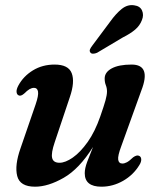

<svg xmlns="http://www.w3.org/2000/svg" viewBox="-20 -711 608 742"><path d="M517 -109Q525 -106 525.8 -95.8Q526.5 -85.5 518.5 -73Q495.5 -35 455.8 -12.2Q416 10.5 372 10.5Q307.5 10.5 307.5 -41.5Q307.5 -60.5 317 -85.8Q326.5 -111 339.5 -143Q286 -58 226 -23.8Q166 10.5 115.5 10.5Q57 10.5 46.5 -30.8Q36 -72 59.5 -138.5L117.5 -307Q129.5 -342 127 -356.8Q124.5 -371.5 111.5 -371.5Q103 -371.5 94.2 -366.5Q85.5 -361.5 73 -349Q60 -338 52 -342.5Q45 -345.5 44 -355.5Q43 -365.5 51 -380.5Q70.5 -416.5 107.2 -439Q144 -461.5 191 -461.5Q244.5 -461.5 257.2 -428Q270 -394.5 250 -336L191.5 -161.5Q177 -119 181.5 -100.5Q186 -82 210 -82Q232.5 -82 261.5 -102.2Q290.5 -122.5 318.8 -162.2Q347 -202 367.5 -261Q382 -302.5 387.8 -323.5Q393.5 -344.5 393.5 -357.5Q393.5 -370.5 389 -381.8Q384.5 -393 384.5 -407.5Q384.5 -432 412 -446.8Q439.5 -461.5 488.5 -461.5Q565.5 -461.5 526 -360.5L449 -147Q434.5 -108.5 436.8 -93.8Q439 -79 453 -79Q461 -79 470.5 -84Q480 -89 494.5 -103Q508.5 -113 517 -109ZM405.5 -627Q428 -658.5 450.5 -676.5Q473 -694.5 498.5 -690.5Q521.5 -687.5 529 -670.2Q536.5 -653 528.5 -633.5Q520.5 -612 502.2 -596.5Q484 -581 455 -566.5L355 -507Q347 -503.5 339.5 -503.5Q332 -503.5 329 -508.5Q325 -514 328 -520.8Q331 -527.5 336.5 -534.5Z"/></svg>

Font: Fraunces 72pt Soft SemiBold
Style: Italic
Weight: 600
Italic angle: -16°
Version: Version 1.000;[b76b70a41]